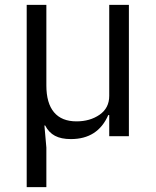

<svg xmlns="http://www.w3.org/2000/svg" viewBox="-20 -561 641 791"><path d="M90 210V-541H171V-209Q171 -136 202.5 -98.5Q234 -61 295 -61Q351 -61 390.5 -88.5Q430 -116 430 -166V-541H511V0H430V-87H426Q383 12 272 12Q232 12 206.5 -1.5Q181 -15 166 -44H163L171 47V210Z"/></svg>

Font: IBM Plex Sans JP
Style: Regular
Weight: 400
Designer: Mike Abbink; Paul van der Laan; Pieter van Rosmalen; Wujin Sim; Yejin Wi; Jinhee Kim; Boomi Park; Yona Kim; Kichan Ma
Foundry: Sandoll Inc.
Version: Version 1.000